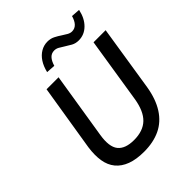

<svg xmlns="http://www.w3.org/2000/svg" viewBox="-253 -1060 1211 1211"><g transform="rotate(-45 352.5 -454.5)"><path d="M319 9Q250 9 202 -9Q154 -27 125.5 -61.5Q97 -96 89 -146Q81 -196 90 -260L162 -705H269L198 -262Q183 -169 215.5 -128.5Q248 -88 326 -88Q407 -88 452 -131.5Q497 -175 512 -268L581 -705H689L620 -266Q605 -174 565.5 -112Q526 -50 464 -20.5Q402 9 319 9ZM301 -775 241 -779Q251 -821 270.5 -851Q290 -881 318 -897.5Q346 -914 379 -914Q406 -914 428.5 -902.5Q451 -891 470 -878Q487 -867 502.5 -858Q518 -849 534 -849Q559 -849 576 -867Q593 -885 602 -918L661 -914Q648 -852 611 -815.5Q574 -779 524 -779Q496 -779 474.5 -791Q453 -803 433 -816Q416 -827 401 -835.5Q386 -844 369 -844Q344 -844 327.5 -826.5Q311 -809 301 -775Z"/></g></svg>

Font: Nunito Sans 7pt SemiCondensed SemiBold
Style: Italic
Weight: 600
Width: 4
Italic angle: -9°
Designer: Vernon Adams
Foundry: Vernon Adams
Version: Version 3.101;gftools[0.9.27]